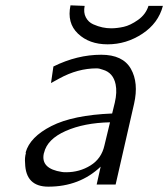

<svg xmlns="http://www.w3.org/2000/svg" viewBox="-20 -688 630 719"><path d="M244 -668 297 -666Q292 -641 301.5 -623Q311 -605 329 -597Q347 -589 363.5 -585.5Q380 -582 396 -582Q418 -582 443 -587.5Q468 -593 497 -613.5Q526 -634 536 -666H590Q573 -601 513 -561.5Q453 -522 383 -522Q314 -522 272 -562Q230 -602 244 -668ZM77 -115Q77 -116 76.5 -116Q76 -116 76 -117Q92 -175 172.5 -216Q253 -257 400 -263L410 -304Q419 -343 413 -372Q404 -416 365 -427Q352 -432 342 -432Q271 -432 202 -394L171 -377L180 -439Q269 -483 359 -483Q440 -483 470 -430.5Q500 -378 482 -299L413 3H342L357 -64Q278 11 161 11Q76 11 74 -77Q72 -97 77 -115ZM145 -116Q144 -114 144 -113Q132 -56 212 -44Q217 -43 228 -43Q278 -43 319 -68.5Q360 -94 371 -143L392 -230Q295 -228 226 -197.5Q157 -167 145 -116Z"/></svg>

Font: Coval
Style: ExtraLight Italic
Weight: 200
Foundry: Context Ltd
Version: Version 001.000